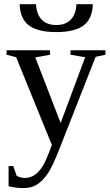

<svg xmlns="http://www.w3.org/2000/svg" viewBox="-20 -705 540 940"><path d="M97.2 215.8Q59.1 215.8 22 207V107.9H44.9L61 154.8Q76.2 166 103 166Q128.4 166 149.9 151.4Q171.4 136.7 189.2 107.9Q207 79.1 233.9 4.9L59.1 -424.8L12.2 -437V-459H225.1V-437L152.8 -423.8L276.9 -103L397 -424.8L325.2 -437V-459H496.1V-437L448.2 -426.8L269 28.8Q237.3 109.4 213.9 144.5Q190.4 179.7 162.1 197.8Q133.8 215.8 97.2 215.8ZM255.4 -547.9Q166 -547.9 122.3 -580.1Q78.6 -612.3 76.2 -684.6H156.2Q159.2 -634.3 184.6 -608.4Q210 -582.5 255.4 -582.5Q300.8 -582.5 326.2 -608.4Q351.6 -634.3 354.5 -684.6H434.6Q432.1 -611.8 388.4 -579.8Q344.7 -547.9 255.4 -547.9Z"/></svg>

Font: Liberation Serif
Style: Regular
Weight: 400
Designer: Steve Matteson
Foundry: Ascender Corporation
Version: Version 2.1.5